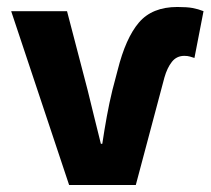

<svg xmlns="http://www.w3.org/2000/svg" viewBox="-20 -530 603 550"><path d="M178 0 12 -498H172L231 -272Q240 -235 249.5 -196.5Q259 -158 269 -118H273Q279 -158 286 -196.5Q293 -235 302 -272L317 -329Q340 -421 378 -465.5Q416 -510 488 -510Q516 -510 532 -507Q548 -504 563 -498L537 -364Q531 -366 524 -368Q517 -370 508 -370Q486 -370 472.5 -353Q459 -336 451 -308L369 0Z"/></svg>

Font: Source Sans 3 ExtraBold
Style: Regular
Weight: 800
Designer: Paul D. Hunt
Foundry: Adobe
Version: Version 3.052;hotconv 1.1.0;makeotfexe 2.6.0